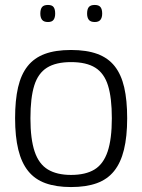

<svg xmlns="http://www.w3.org/2000/svg" viewBox="-20 -746 575 776"><path d="M41 -268Q41 -341 53 -393Q65 -445 91.5 -478.5Q118 -512 161 -528Q204 -544 267 -544Q330 -544 373.5 -528Q417 -512 443.5 -478.5Q470 -445 482 -393Q494 -341 494 -268Q494 -194 481 -141Q468 -88 441 -54.5Q414 -21 371 -5.5Q328 10 267 10Q207 10 164 -5.5Q121 -21 94 -54.5Q67 -88 54 -141Q41 -194 41 -268ZM103 -268Q103 -184 120 -133.5Q137 -83 173.5 -61Q210 -39 267 -39Q326 -39 362 -61Q398 -83 415 -133.5Q432 -184 432 -268Q432 -351 416.5 -400.5Q401 -450 365 -472.5Q329 -495 267 -495Q206 -495 170 -472.5Q134 -450 118.5 -400.5Q103 -351 103 -268ZM363 -657Q346 -657 339 -666Q332 -675 332 -691Q332 -709 339 -717.5Q346 -726 363 -726Q379 -726 386 -717.5Q393 -709 393 -691Q393 -675 386 -666Q379 -657 363 -657ZM174 -657Q157 -657 150 -666Q143 -675 143 -691Q143 -709 150 -717.5Q157 -726 174 -726Q190 -726 196.5 -717.5Q203 -709 203 -691Q203 -675 196.5 -666Q190 -657 174 -657Z"/></svg>

Font: Georama ExtraCondensed Thin Light
Style: Regular
Weight: 300
Version: Version 1.001